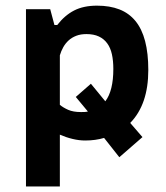

<svg xmlns="http://www.w3.org/2000/svg" viewBox="-20 -490 596 689"><path d="M73.2 -457H160.2L175.3 -400.4H185.5Q212.4 -435.1 246.1 -452.4Q279.8 -469.7 328.1 -469.7Q374 -469.7 408.4 -456.3Q442.9 -442.9 466.1 -414.6Q489.3 -386.2 500.7 -342.5Q512.2 -298.8 512.2 -238.8Q512.2 -115.2 447.3 -48.8L491.2 2L408.2 74.2L353.5 4.9Q322.8 14.2 285.6 14.2Q263.7 14.2 240.2 8.5Q216.8 2.9 194.8 -6.8V179.2H73.2ZM194.8 -113.8Q206.5 -104 224.6 -95.9Q242.7 -87.9 270.5 -87.9Q277.3 -87.9 283.4 -88.1Q289.6 -88.4 295.4 -89.8L252 -142.1L306.2 -189.5L357.9 -126.5Q386.7 -164.1 386.7 -242.7Q386.7 -272 381.6 -295.2Q376.5 -318.4 364.7 -334.5Q353 -350.6 334.7 -359.1Q316.4 -367.7 290 -367.7Q269.5 -367.7 253.7 -361.6Q237.8 -355.5 226.3 -345Q214.8 -334.5 207 -320.6Q199.2 -306.6 194.8 -291.5Z"/></svg>

Font: PT Astra Sans
Style: Bold
Weight: 700
Designer: A.Korolkova, I. Chaeva
Foundry: ParaType Ltd
Version: Version 1.001; ttfautohint (v1.6)